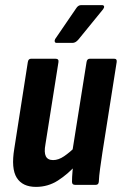

<svg xmlns="http://www.w3.org/2000/svg" viewBox="-20 -724 477 752"><path d="M121 8Q68 8 45.5 -28Q23 -64 36 -142L89 -481Q91 -494 102 -494H197Q211 -494 209 -481L158 -159Q152 -127 159.5 -112Q167 -97 188 -97Q209 -97 231 -112Q253 -127 279 -152L281 -81Q246 -42 207 -17Q168 8 121 8ZM274 0Q262 0 262 -12Q262 -30 264 -52.5Q266 -75 268 -94L263 -129L319 -481Q321 -494 332 -494H427Q439 -494 437 -481L381 -126Q376 -92 372 -63.5Q368 -35 367 -12Q366 0 355 0ZM202 -556Q196 -556 194.5 -560.5Q193 -565 196 -571L278 -691Q286 -704 298 -704H379Q386 -704 387.5 -699.5Q389 -695 384 -688L287 -569Q276 -556 264 -556Z"/></svg>

Font: Sofia Sans Condensed ExtraBold
Style: Italic
Weight: 800
Italic angle: -9°
Version: Version 4.100